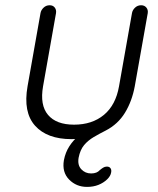

<svg xmlns="http://www.w3.org/2000/svg" viewBox="-20 -528 608 738"><path d="M314.5 190.4Q273.4 190.4 245.6 162.1Q217.8 133.8 225.6 87.9Q231.4 57.6 246.6 34.2Q261.7 10.7 282.7 -6.3Q303.7 -23.4 326.7 -34.7Q349.6 -45.9 372.1 -52.7L310.5 2Q296.9 4.9 282.7 5.9Q268.6 6.8 254.9 6.8Q161.1 6.8 114.7 -44.9Q68.4 -96.7 85.9 -196.3L135.7 -477.5Q137.7 -489.3 147.5 -498.5Q157.2 -507.8 170.9 -507.8Q183.6 -507.8 190.4 -499Q197.3 -490.2 195.3 -477.5L145.5 -196.3Q132.8 -124 164.6 -86.4Q196.3 -48.8 264.6 -48.8Q334 -48.8 379.4 -86.4Q424.8 -124 437.5 -196.3L487.3 -477.5Q489.3 -489.3 499 -498.5Q508.8 -507.8 522.5 -507.8Q535.2 -507.8 542.5 -499Q549.8 -490.2 547.9 -477.5L498 -196.3Q487.3 -138.7 460.4 -94.7Q433.6 -50.8 386.7 -26.4Q363.3 -14.6 340.8 -1.5Q318.4 11.7 303.2 29.8Q288.1 47.9 282.2 78.1Q277.3 106.4 292.5 122.6Q307.6 138.7 330.1 138.7Q341.8 138.7 350.1 135.3Q358.4 131.8 362.3 127Q369.1 121.1 376 116.7Q382.8 112.3 390.6 112.3Q400.4 112.3 404.8 118.7Q409.2 125 407.2 134.8Q405.3 148.4 391.6 161.6Q377.9 174.8 358.4 182.6Q338.9 190.4 314.5 190.4Z"/></svg>

Font: Quicksand
Style: Italic
Weight: 400
Designer: Andrew Paglinawan
Foundry: Andrew Paglinawan
Version: Version 3.006